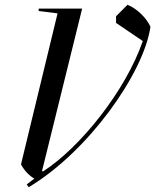

<svg xmlns="http://www.w3.org/2000/svg" viewBox="-20 -736 650 804"><path d="M100 48C348 -100 582 -428 610 -624C594 -660 554 -700 514 -716L466 -668V-640L578 -564C506 -356 316 -118 160 -18L156 -20L324 -700H142V-690L221 -680L68 -48C80 -24 102 0 124 12L92 36Z"/></svg>

Font: Mazius Display Extra italic
Style: Regular
Weight: 400
Italic angle: -17°
Designer: Alberto Casagrande & Collletttivo
Foundry: Collletttivo
Version: Version 2.000;Glyphs 3.2 (3217)